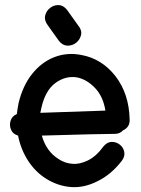

<svg xmlns="http://www.w3.org/2000/svg" viewBox="-20 -751 568 776"><path d="M166 -29Q214 1 267 5Q320 9 375 -19Q430 -46 473 -102Q486 -120 482 -138Q478 -156 463.5 -167Q449 -178 431 -177.5Q413 -177 398 -159Q369 -119 335 -102.5Q301 -86 272 -89Q243 -91 217 -108Q167 -139 149 -203Q390 -210 445 -210Q464 -210 477 -224Q505 -237 504 -267Q502 -372 446 -444Q391 -514 308 -529Q251 -540 199.5 -520Q148 -500 110 -452.5Q72 -405 55 -334Q51 -313 48 -290Q29 -282 23 -263.5Q17 -245 24.5 -227Q32 -209 53 -203Q64 -147 93.5 -101.5Q123 -56 166 -29ZM143 -295Q145 -304 147 -314Q163 -386 204.5 -416Q246 -446 292 -438Q331 -430 364 -395.5Q397 -361 406 -304Q374 -303 143 -295ZM218 -586Q233 -567 252.5 -566.5Q272 -566 287.5 -578Q303 -590 307.5 -609.5Q312 -629 296 -648L251 -711Q236 -730 217 -730.5Q198 -731 182.5 -719Q167 -707 162.5 -688Q158 -669 173 -649L218 -586Z"/></svg>

Font: Balsamiq Sans
Style: Regular
Weight: 400
Designer: Michael Angeles
Foundry: Balsamiq SRL
Version: Version 1.020; ttfautohint (v1.8.4.7-5d5b);gftools[0.9.26]